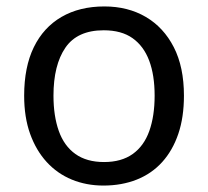

<svg xmlns="http://www.w3.org/2000/svg" viewBox="-20 -566 645 596"><path d="M551 -269Q551 -202 533.5 -150.5Q516 -99 483.5 -63Q451 -27 404.5 -8.5Q358 10 301 10Q248 10 203 -8.5Q158 -27 125 -63Q92 -99 73.5 -150.5Q55 -202 55 -269Q55 -358 85 -419.5Q115 -481 171 -513.5Q227 -546 304 -546Q377 -546 432.5 -513.5Q488 -481 519.5 -419.5Q551 -358 551 -269ZM146 -269Q146 -206 162.5 -159.5Q179 -113 214 -88Q249 -63 303 -63Q357 -63 392 -88Q427 -113 443.5 -159.5Q460 -206 460 -269Q460 -333 443 -378Q426 -423 391.5 -447.5Q357 -472 302 -472Q220 -472 183 -418Q146 -364 146 -269Z"/></svg>

Font: utelugu85
Style: Book
Weight: 400
Designer: Jelle Bosma - Monotype Design Team
Foundry: Monotype Imaging Inc.
Version: Version 2.003